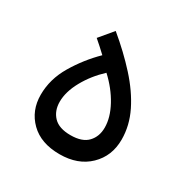

<svg xmlns="http://www.w3.org/2000/svg" viewBox="-121 -590 680 700"><g transform="rotate(30 219.0 -240.0)"><path d="M218.3 5.4Q139.6 5.4 95.2 -38.3Q50.8 -82 50.8 -148.4Q50.8 -214.4 86.9 -275.1Q123 -335.9 173.3 -385.3Q147.5 -409.7 124 -429.7L171.4 -486.3Q234.4 -434.1 283.4 -379.9Q332.5 -325.7 360.4 -269.3Q388.2 -212.9 388.2 -153.8Q388.2 -84.5 341.8 -39.6Q295.4 5.4 218.3 5.4ZM218.3 -74.7Q267.1 -74.7 290 -98.9Q313 -123 313 -161.1Q313 -203.1 287.4 -250.2Q261.7 -297.4 218.3 -337.4Q175.8 -297.9 149.7 -250.5Q123.5 -203.1 123.5 -161.1Q123.5 -123 146.5 -98.9Q169.4 -74.7 218.3 -74.7Z"/></g></svg>

Font: Estedad-FD Regular
Style: FD-Regular
Weight: 400
Designer: Amin Abedi
Version: Version 7.3